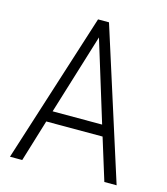

<svg xmlns="http://www.w3.org/2000/svg" viewBox="-107 -794 762 878"><g transform="rotate(15 274.0 -355.5)"><path d="M156.7 -251H391.1L273.9 -632.3ZM407.2 -198.7H140.6L80.1 0H22L248.5 -710.9H300.3L526.9 0H468.8Z"/></g></svg>

Font: MAUL Condensed Light
Style: Light
Weight: 300
Designer: MAUL
Version: Version 2.137; 2017; ttfautohint (v1.8.3)